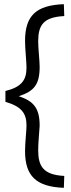

<svg xmlns="http://www.w3.org/2000/svg" viewBox="-20 -773 338 920"><path d="M170 -170C170 -253 143 -288 70 -312C143 -336 170 -367 170 -453C170 -482 163 -541 163 -574C163 -652 187 -691 288 -696L286 -753C153 -748 100 -698 100 -577C100 -540 107 -477 107 -449C107 -389 83 -356 6 -337V-285C82 -263 107 -231 107 -172C107 -147 100 -88 100 -49C100 70 153 122 286 127L288 70C187 65 163 23 163 -53C163 -91 168 -133 170 -170Z"/></svg>

Font: TitilliumText22L
Style: 250 wt
Weight: 300
Designer: Campivisivi
Foundry: Campivisivi
Version: 1.000